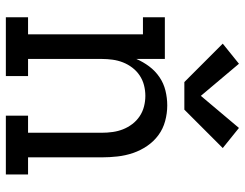

<svg xmlns="http://www.w3.org/2000/svg" viewBox="-108 -708 817 640"><g transform="rotate(90 300.0 -388.5)"><path d="M38 0V-74H95V-457H38V-530H177V-435Q187 -458 202 -478Q217 -498 237.5 -512Q258 -526 282.5 -532Q307 -538 332 -538Q358 -538 384 -531Q410 -524 431 -508.5Q452 -493 467 -471Q482 -449 490.5 -424Q499 -399 502 -372.5Q505 -346 505 -320V-74H562V0H366V-74H423V-320Q423 -338 420.5 -356Q418 -374 411.5 -390.5Q405 -407 394 -421.5Q383 -436 368 -446Q353 -456 335.5 -460.5Q318 -465 300 -465Q282 -465 264.5 -460.5Q247 -456 232 -446Q217 -436 206 -421.5Q195 -407 188.5 -390.5Q182 -374 179.5 -356Q177 -338 177 -320V-74H234V0ZM254 -595 126 -723 193 -777 300 -650 407 -777 474 -723 346 -595Z"/></g></svg>

Font: Iosevka Slab Extended
Style: Regular
Weight: 400
Width: 7
Monospace: yes
Designer: Belleve Invis
Foundry: Belleve Invis
Version: Version 11.1.1; ttfautohint (v1.8.3)